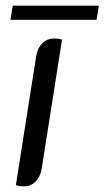

<svg xmlns="http://www.w3.org/2000/svg" viewBox="-20 -652 369 678"><path d="M36 2 108 -455Q113 -483 129.5 -499.5Q146 -516 172 -516Q187 -516 199 -512L127 -55Q122 -27 105.5 -10.5Q89 6 63 6Q48 6 36 2ZM25 -632H329L321 -582H17Z"/></svg>

Font: Thasadith
Style: Bold Italic
Weight: 700
Italic angle: -9°
Designer: Cadson Demak Co.,Ltd.
Foundry: Cadson Demak Co.,Ltd.
Version: Version 1.000; ttfautohint (v1.6)